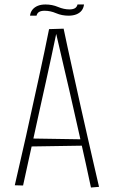

<svg xmlns="http://www.w3.org/2000/svg" viewBox="-20 -834 506 857"><path d="M386 3Q376 -45 363.5 -101.5Q351 -158 337 -220.5Q323 -283 308 -349Q299 -389 289.5 -430.5Q280 -472 270 -514Q260 -556 250.5 -598Q241 -640 231 -682L199 -704L264 -706Q272 -668 281 -626Q290 -584 300 -539.5Q310 -495 320 -449.5Q330 -404 340 -359Q355 -293 369.5 -228.5Q384 -164 397.5 -106Q411 -48 422 0ZM103 -180V-216L359 -212V-184ZM83 -6 46 -7Q56 -51 69 -107.5Q82 -164 96.5 -228Q111 -292 125 -358Q140 -424 153.5 -487.5Q167 -551 179 -606.5Q191 -662 199 -704L264 -706L232 -688Q221 -636 209 -579.5Q197 -523 184 -465Q171 -407 158 -348Q145 -287 131.5 -227Q118 -167 106 -111.5Q94 -56 83 -6ZM143 -764H114Q116 -780 125 -791Q134 -802 148.5 -808Q163 -814 183 -814Q213 -814 239 -803Q265 -792 290 -792Q305 -792 314 -797Q323 -802 326 -814H355Q353 -798 344.5 -787Q336 -776 321 -770Q306 -764 286 -764Q256 -764 230.5 -775Q205 -786 179 -786Q164 -786 155 -781Q146 -776 143 -764Z"/></svg>

Font: Truculenta Thin
Style: Regular
Weight: 250
Version: Version 1.002